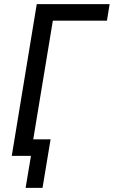

<svg xmlns="http://www.w3.org/2000/svg" viewBox="-20 -755 551 930"><path d="M186 155H104L130 0H37L158 -735H511L498 -655H236L141 -80H225Z"/></svg>

Font: Iosevka SS18 Medium
Style: Italic
Weight: 500
Italic angle: -9°
Monospace: yes
Designer: Belleve Invis
Foundry: Belleve Invis
Version: Version 25.1.1; ttfautohint (v1.8.4)